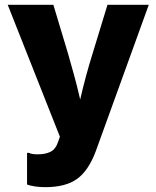

<svg xmlns="http://www.w3.org/2000/svg" viewBox="-20 -600 648 795"><path d="M167 175Q146 175 125 172Q104 169 92 164V33H100Q111 39 136 39Q169 39 190 28Q211 17 221 -14L228 -34L12 -580H201L262 -377Q273 -338 286 -291.5Q299 -245 312 -188Q325 -244 337 -288Q349 -332 363 -377L425 -580H596L377 25Q347 106 299.5 140.5Q252 175 167 175Z"/></svg>

Font: BDO Grotesk ExtraBold
Style: Regular
Weight: 800
Designer: Deni Anggara
Foundry: Lokal Container
Version: Version 2.000